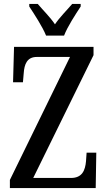

<svg xmlns="http://www.w3.org/2000/svg" viewBox="-20 -951 542 971"><path d="M213 -771H304C321 -816 363 -880 388 -918V-931H345C318 -899 282 -864 258 -828C234 -864 198 -899 171 -931H128V-918C153 -880 195 -816 213 -771ZM30 0H464L467 -179H418L415 -136C411 -90 396 -51 339 -51H148L453 -672V-714H51L46 -535H96L100 -581C103 -625 116 -663 166 -663H334L30 -41Z"/></svg>

Font: Noto Serif Devanagari ExtraCondensed Medium
Style: Regular
Weight: 500
Width: 2
Designer: Universal Thirst, Indian Type Foundry and the Monotype Design Team
Foundry: Monotype Imaging Inc.
Version: Version 2.004